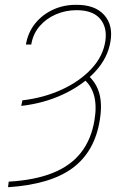

<svg xmlns="http://www.w3.org/2000/svg" viewBox="-20 -574 543 807"><path d="M69.3 -128.9 74.2 -152.3Q163.6 -162.6 239.3 -197.3Q314.9 -231.9 364.3 -284.9Q413.6 -337.9 422.9 -402.3Q431.2 -459 400.6 -495.1Q370.1 -531.2 301.8 -531.2Q255.9 -531.2 215.1 -513.7Q174.3 -496.1 146.5 -463.9Q118.7 -431.6 111.3 -386.7H88.9Q97.7 -438.5 128.2 -475.8Q158.7 -513.2 203.6 -533.7Q248.5 -554.2 300.8 -553.7Q378.9 -554.2 417.5 -511.5Q456.1 -468.8 444.3 -399.4Q433.1 -330.1 379.9 -272.7Q326.7 -215.3 245.6 -177.5Q164.6 -139.6 69.3 -128.9ZM332 -241.2 350.6 -256.8Q385.3 -225.6 397.7 -180.2Q410.2 -134.8 399.4 -69.3Q378.4 63 285.4 132.1Q192.4 201.2 13.7 212.9L16.6 189.5Q126.5 183.1 201.9 152.8Q277.3 122.6 320.6 67.1Q363.8 11.7 377 -68.4Q387.2 -128.9 375.5 -171.9Q363.8 -214.8 332 -241.2Z"/></svg>

Font: Inter Tight Thin
Style: Italic
Weight: 250
Italic angle: -9.39999°
Designer: Rasmus Andersson
Foundry: rsms
Version: Version 3.004